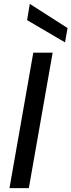

<svg xmlns="http://www.w3.org/2000/svg" viewBox="-20 -972 369 992"><path d="M29 0 152 -700H252L129 0ZM316 -753 120 -868 134 -952 329 -827Z"/></svg>

Font: DM Sans 24pt Medium
Style: Italic
Weight: 500
Italic angle: -10°
Designer: Colophon Foundry, Jonny Pinhorn
Foundry: Colophon Foundry
Version: Version 4.004;gftools[0.9.30]